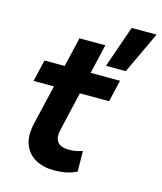

<svg xmlns="http://www.w3.org/2000/svg" viewBox="-115 -850 796 945"><g transform="rotate(15 282.5 -378.0)"><path d="M565 -766 465 -553H364L438 -766ZM249 10Q195 10 155 -12Q115 -34 98 -77.5Q81 -121 95 -185L143 -389H39L65 -500H168L203 -650H335L300 -500H450L424 -389H275L230 -195Q219 -149 236 -128Q253 -107 295 -107Q314 -107 330 -110Q346 -113 363 -119L364 -14Q338 -1 309.5 4.5Q281 10 249 10Z"/></g></svg>

Font: Prodigy Sans SemiBold
Style: Italic
Weight: 600
Italic angle: -13°
Designer: Wei Huang
Foundry: Wei Huang
Version: Version 1.003; ttfautohint (v1.8.3)